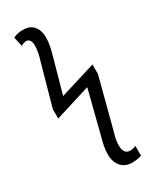

<svg xmlns="http://www.w3.org/2000/svg" viewBox="-250 -832 926 1138"><g transform="rotate(-30 212.5 -263.0)"><path d="M295 240Q247 240 219.5 209Q192 178 192 124Q192 96 198 67.5Q204 39 212 10L286 -281L44 -206V-270L122 -549Q131 -578 136 -603.5Q141 -629 141 -651Q141 -674 132 -686.5Q123 -699 108 -699Q100 -699 90 -695.5Q80 -692 73 -686L58 -751Q71 -759 89 -762.5Q107 -766 125 -766Q173 -766 197.5 -736.5Q222 -707 222 -658Q222 -629 215.5 -598.5Q209 -568 199 -533L136 -307L380 -382V-317L293 16Q287 36 283 52Q279 68 277 83Q275 98 275 114Q275 140 285.5 156Q296 172 319 172Q333 172 342.5 169Q352 166 359 163V229Q350 233 333.5 236.5Q317 240 295 240Z"/></g></svg>

Font: Noto Sans Display Condensed
Style: Regular
Weight: 400
Width: 3
Designer: Monotype Design Team
Foundry: Monotype Imaging Inc.
Version: Version 2.003